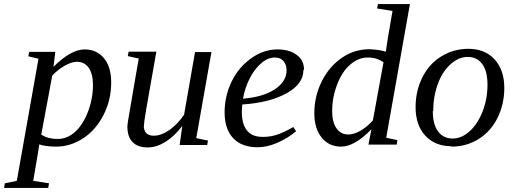

<svg xmlns="http://www.w3.org/2000/svg" viewBox="-80 -714 2543 948"><path d="M114 -1 107 44 84 179 162 191 158 214H-60L-56 191L3 179L110 -424L60 -436L64 -458H193L184 -384Q270 -470 338 -470Q397 -470 433 -427Q469 -384 469 -307Q469 -221 432 -148Q394 -73 332 -32Q269 10 196 10Q174 10 150 7Q128 4 114 -1ZM124 -51H122Q153 -28 205 -28Q253 -28 292 -64Q331 -100 355 -164Q379 -228 379 -295Q379 -349 358 -379Q337 -409 300 -409Q274 -409 240 -390Q204 -369 178 -341Z M631 -94 630 -93Q630 -70 642 -57Q654 -44 680 -44Q717 -44 759 -74Q799 -103 829 -148L883 -457H964L889 -32L947 -20L943 2H807L820 -92Q780 -40 736 -13Q692 14 649 14Q600 14 574 -13Q549 -39 549 -89Q549 -96 552 -116Q553 -121 558.5 -154.5Q564 -188 577.5 -266.5Q591 -345 605 -425L551 -437L555 -459H692L642 -175Q631 -111 631 -94Z M1421 -371 1418 -367Q1418 -300 1336 -254Q1252 -207 1116 -198L1114 -162Q1114 -101 1140 -69Q1165 -38 1218 -38Q1262 -38 1299 -53Q1339 -69 1368 -87L1382 -66Q1339 -30 1287 -8Q1238 13 1192 13Q1113 13 1071 -32Q1029 -77 1029 -159Q1029 -240 1064 -312Q1098 -382 1160 -426Q1222 -470 1289 -470Q1349 -470 1385 -443Q1421 -416 1421 -371ZM1120 -228 1121 -227Q1219 -235 1277 -273Q1335 -312 1335 -367Q1335 -394 1320 -412Q1305 -430 1277 -430Q1242 -430 1210 -402Q1177 -374 1153 -327Q1129 -280 1120 -228Z M1825 -459Q1827 -482 1858 -660L1782 -672L1786 -694H1944L1827 -34L1882 -22L1879 0H1739L1754 -76Q1671 10 1604 10Q1544 10 1508 -35Q1472 -80 1472 -155Q1472 -238 1508 -311Q1544 -384 1607 -428Q1669 -471 1745 -471Q1791 -469 1825 -459ZM1814 -409V-407Q1796 -418 1779 -424Q1761 -430 1735 -430Q1689 -430 1648 -394Q1608 -359 1584 -295Q1560 -232 1560 -165Q1560 -112 1581 -81Q1602 -50 1640 -50Q1667 -50 1699 -68Q1732 -87 1761 -119Z M2059 -166H2057Q2057 -100 2083 -65Q2109 -30 2155 -30Q2199 -30 2239 -66Q2278 -101 2303 -164Q2327 -226 2327 -296Q2327 -363 2301 -398Q2275 -433 2229 -433Q2185 -433 2145 -397Q2104 -361 2082 -300Q2059 -237 2059 -166ZM2149 10V8Q2068 8 2020 -44Q1972 -96 1972 -185Q1972 -265 2005 -331Q2038 -398 2098 -435Q2159 -473 2233 -473Q2314 -473 2362 -421Q2410 -368 2410 -280Q2410 -200 2377 -133Q2344 -66 2284 -28Q2223 10 2149 10Z"/></svg>

Font: Libra Serif Modern
Style: Italic
Weight: 400
Italic angle: -12°
Designer: Stefan Peev, Context Ltd
Foundry: Stefan Peev, Context Ltd
Version: Version 1.000